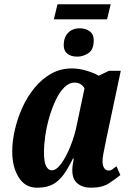

<svg xmlns="http://www.w3.org/2000/svg" viewBox="-20 -865 622 895"><path d="M231 -775 248 -845H496L479 -775ZM340 -601Q311 -601 294 -614.5Q277 -628 277 -655Q277 -690 297 -711.5Q317 -733 352 -733Q380 -733 398.5 -719Q417 -705 417 -678Q417 -634 392.5 -617.5Q368 -601 340 -601ZM153 10Q97 10 67 -38.5Q37 -87 37 -159Q37 -206 49 -259Q61 -312 84 -363Q107 -414 141 -455.5Q175 -497 218.5 -521.5Q262 -546 315 -546Q349 -546 385 -535Q421 -524 440 -512L488 -535H543L477 -224Q475 -212 470.5 -191.5Q466 -171 462 -149.5Q458 -128 458 -114Q458 -92 466 -81Q474 -70 486 -70Q496 -70 503.5 -75.5Q511 -81 523 -90L541 -49Q518 -30 487 -10Q456 10 404 10Q365 10 341 -10Q317 -30 317 -71Q317 -84 319 -97Q321 -110 324 -126H320Q299 -83 277.5 -52.5Q256 -22 227 -6Q198 10 153 10ZM221 -71Q243 -71 266 -103Q289 -135 309 -185Q329 -235 339 -288L374 -453Q367 -466 355 -473Q343 -480 329 -480Q302 -480 279.5 -457.5Q257 -435 239.5 -398Q222 -361 209.5 -317.5Q197 -274 191 -231.5Q185 -189 185 -156Q185 -108 195.5 -89.5Q206 -71 221 -71Z"/></svg>

Font: Noto Serif ExtraCondensed ExtraBold
Style: Italic
Weight: 800
Width: 2
Italic angle: -12°
Designer: Monotype Design Team
Foundry: Monotype Imaging Inc.
Version: Version 2.013